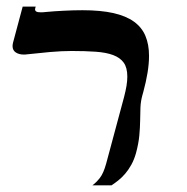

<svg xmlns="http://www.w3.org/2000/svg" viewBox="-20 -555 560 575"><path d="M406.2 -269Q401.4 -251.5 400.6 -232.9Q399.9 -214.4 399.7 -193.6Q399.4 -172.9 397.2 -148.9Q395 -125 387.2 -96.2Q381.8 -77.1 373.5 -62Q365.2 -46.9 355.2 -35.2Q345.2 -23.4 334.5 -14.9Q323.7 -6.3 314 0H256.8Q268.1 -8.3 279.1 -22.2Q290 -36.1 297.9 -64.9L351.6 -264.6Q356.4 -283.2 358.9 -298.1Q361.3 -313 361.3 -325.7Q361.3 -352.1 350.6 -367.2Q339.8 -382.3 318.8 -390.1Q297.9 -397.9 266.6 -400.1Q235.4 -402.3 194.3 -402.3Q165 -402.3 129.6 -399.2Q94.2 -396 59.1 -392.1Q56.6 -391.6 54.9 -391.6Q53.2 -391.6 51.3 -391.6Q37.1 -391.6 27.3 -397.9Q17.6 -404.3 17.6 -417Q17.6 -421.4 19 -427.2L47.9 -535.2H86.9L85.4 -529.8Q85 -528.8 85 -526.9Q85 -522.9 88.6 -520.5Q92.3 -518.1 102.5 -518.1Q105.5 -518.1 108.9 -518.3Q112.3 -518.6 116.2 -519Q142.6 -521.5 171.6 -522.9Q200.7 -524.4 227.1 -524.4Q281.2 -524.4 319.3 -515.9Q357.4 -507.3 381.1 -490.2Q404.8 -473.1 415.5 -447.5Q426.3 -421.9 426.3 -387.7Q426.3 -364.3 421.9 -337.4Q417.5 -310.5 409.2 -279.8Z"/></svg>

Font: Arian AMU Serif
Style: Bold Italic
Weight: 700
Italic angle: -15°
Designer: Ruben Hakobyan (Tarumian)
Foundry: Ruben Hakobyan (Tarumian)
Version: Version 1.002